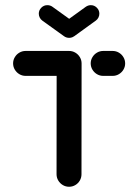

<svg xmlns="http://www.w3.org/2000/svg" viewBox="-20 -713 528 733"><path d="M291.5 -470.4 291.1 -47.8Q291.1 -34.8 284.8 -23.9Q278.5 -13 267.6 -6.5Q256.7 0 243.7 0Q230.7 0 219.8 -6.5Q208.9 -13 202.4 -23.9Q195.9 -34.8 195.9 -47.8L196.3 -470.4ZM30 -471.1Q30 -483.7 36.5 -494.6Q43 -505.6 53.9 -512Q64.8 -518.5 77.8 -518.5H243.7Q256.7 -518.5 267.6 -512Q278.5 -505.6 285 -494.6Q291.5 -483.7 291.5 -470.7Q291.5 -458.1 285 -447.2Q278.5 -436.3 267.6 -429.8Q256.7 -423.3 243.7 -423.3H77.8Q64.8 -423.3 53.9 -429.8Q43 -436.3 36.5 -447.2Q30 -458.1 30 -471.1ZM326.3 -471.1Q326.3 -483.7 332.8 -494.6Q339.3 -505.6 350.2 -512Q361.1 -518.5 374.1 -518.5H410Q423 -518.5 433.9 -512Q444.8 -505.6 451.3 -494.6Q457.8 -483.7 457.8 -470.7Q457.8 -458.1 451.3 -447.2Q444.8 -436.3 433.9 -429.8Q423 -423.3 410 -423.3H374.1Q361.1 -423.3 350.2 -429.8Q339.3 -436.3 332.8 -447.2Q326.3 -458.1 326.3 -471.1ZM128.1 -660.7Q128.1 -674.1 137.8 -683.7Q147.4 -693.3 160.7 -693.3Q171.9 -693.3 180.4 -687L263.3 -627.4Q269.6 -623 273.1 -615.9Q276.7 -608.9 276.7 -601.1Q276.7 -587.8 267 -578.1Q257.4 -568.5 244.1 -568.5Q233 -568.5 224.4 -574.8L141.5 -634.4Q135.2 -638.9 131.7 -645.9Q128.1 -653 128.1 -660.7ZM326.7 -693.3Q340 -693.3 349.6 -683.7Q359.3 -674.1 359.3 -660.7Q359.3 -653 355.7 -645.9Q352.2 -638.9 345.9 -634.4L263 -574.4L224.4 -627L307 -686.7Q316.3 -693.3 326.7 -693.3Z"/></svg>

Font: 26F Galaxy Sans Extra Bold
Style: Regular
Weight: 800
Designer: C₂₉H₂₅N₃O₅
Version: Version 1.100